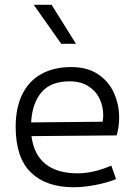

<svg xmlns="http://www.w3.org/2000/svg" viewBox="-20 -770 554 801"><path d="M477.1 -278.8Q477.1 -240.2 466.8 -205.1L111.3 -202.1Q121.1 -125 169.7 -85.9Q218.3 -46.9 304.7 -46.9Q369.1 -46.9 444.3 -79.1L464.4 -22.9Q429.7 -8.3 379.2 1.5Q328.6 11.2 287.6 11.2Q172.4 11.2 108.9 -50.5Q45.4 -112.3 45.4 -240.7Q45.4 -320.8 73 -376.7Q100.6 -432.6 152.8 -461.4Q205.1 -490.2 277.8 -490.2Q344.2 -490.2 389.2 -460.2Q434.1 -430.2 455.6 -381.8Q477.1 -333.5 477.1 -278.8ZM410.6 -290Q410.6 -326.2 395.3 -358.4Q379.9 -390.6 348.4 -410.6Q316.9 -430.7 270 -430.7Q191.4 -430.7 152.6 -384.3Q113.8 -337.9 109.9 -259.3L408.2 -262.2Q410.6 -276.9 410.6 -290ZM120.6 -750H195.3L296.9 -587.4H235.4Z"/></svg>

Font: Selawik Semilight
Style: Regular
Weight: 300
Designer: Aaron Bell
Foundry: Microsoft Corporation
Version: Version 1.01